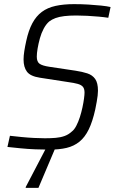

<svg xmlns="http://www.w3.org/2000/svg" viewBox="-20 -716 555 929"><path d="M219 8Q187 8 150.5 6.5Q114 5 79 1.5Q44 -2 16 -5L28 -59Q54 -56 84.5 -53Q115 -50 145 -48.5Q175 -47 197 -47Q226 -47 249.5 -49Q273 -51 292.5 -58Q312 -65 328 -80Q339 -88 349 -107Q359 -126 366.5 -149.5Q374 -173 379 -196.5Q384 -220 386.5 -239Q389 -258 389 -268Q389 -286 381.5 -295.5Q374 -305 356.5 -310Q339 -315 309 -319L173 -340Q127 -347 110.5 -369Q94 -391 94 -428Q94 -446 97.5 -468.5Q101 -491 107 -518Q118 -569 136.5 -603.5Q155 -638 182.5 -658.5Q210 -679 249 -687.5Q288 -696 338 -696Q373 -696 407 -694Q441 -692 469.5 -689Q498 -686 515 -682L504 -630Q485 -633 458 -635.5Q431 -638 402.5 -639.5Q374 -641 349 -641Q316 -641 291 -638Q266 -635 248.5 -628.5Q231 -622 218 -612Q203 -599 191.5 -577.5Q180 -556 173 -530.5Q166 -505 162 -481.5Q158 -458 158 -442Q158 -417 171.5 -407.5Q185 -398 218 -393L345 -374Q378 -369 402.5 -361Q427 -353 440.5 -334Q454 -315 454 -277Q454 -267 452.5 -253.5Q451 -240 448 -223.5Q445 -207 441 -187Q428 -128 409.5 -90Q391 -52 364.5 -30.5Q338 -9 302.5 -0.5Q267 8 219 8ZM104 193 105 188 211 -15H254L252 -10L166 193Z"/></svg>

Font: Saira SemiCondensed Light
Style: Italic
Weight: 300
Width: 4
Italic angle: -12°
Designer: Hector Gatti with collaboration of the Omnibus-Type team
Foundry: Omnibus-Type
Version: Version 1.101